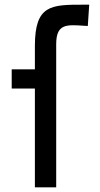

<svg xmlns="http://www.w3.org/2000/svg" viewBox="-20 -800 428 820"><path d="M129 -604V-504H30V-422H129V0H220V-611C220 -699 264 -695 339 -690L355 -689L361 -780H335C198 -780 129 -779 129 -604Z"/></svg>

Font: Hibana 45 SubMedium
Style: Regular
Weight: 500
Width: 6
Designer: pygmalion
Foundry: ybstudio
Version: Version 2021.007;FEAKit 1.0